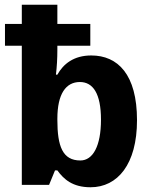

<svg xmlns="http://www.w3.org/2000/svg" viewBox="-20 -780 639 810"><path d="M362 10C476 10 558 -87 558 -273C558 -466 477 -546 365 -546C291 -546 247 -510 222 -465H216C220 -499 222 -533 222 -571V-587H361V-679H222V-760H72V-679H1V-587H72V0H187L212 -61H222C249 -24 286 10 362 10ZM319 -103C244 -103 222 -163 222 -274V-279C222 -384 258 -434 317 -434C372 -434 406 -386 406 -275C406 -164 372 -103 319 -103Z"/></svg>

Font: Noto Sans Display
Style: Bold
Weight: 700
Designer: Monotype Design Team
Foundry: Monotype Imaging Inc.
Version: Version 1.900